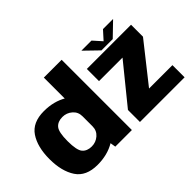

<svg xmlns="http://www.w3.org/2000/svg" viewBox="-120 -1149 1517 1517"><g transform="rotate(-45 638.5 -391.0)"><path d="M463 0H648.5V-785H449.5V-84.5ZM262.5 3.5Q373 3.5 455.5 -45.5Q538 -94.5 538 -158L449.5 -241Q449.5 -193 414.5 -162.5Q379.5 -132 333 -132Q281.5 -132 254.2 -163.5Q227 -195 227 -297Q227 -398 254.2 -429.8Q281.5 -461.5 333 -461.5Q379.5 -461.5 414.5 -431.2Q449.5 -401 449.5 -353.5L538 -435.5Q538 -498.5 455.5 -548Q373 -597.5 262.5 -597.5Q135.5 -597.5 80.5 -515.5Q25.5 -433.5 25.5 -298Q25.5 -162 80.5 -79.2Q135.5 3.5 262.5 3.5ZM738.5 0H1237.5V-136H977V-137L1232 -459.5V-593H738V-457H1000.5V-456.5L738.5 -134ZM923.5 -615H1049.5L1164 -725.5H1051L986.5 -654L922.5 -725.5H809.5Z"/></g></svg>

Font: Anybody Thin ExtraBold
Style: Regular
Weight: 800
Version: Version 1.113;gftools[0.9.25]